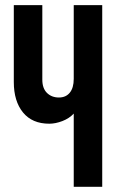

<svg xmlns="http://www.w3.org/2000/svg" viewBox="-20 -720 455 740"><path d="M264.2 -700.2H374V0H264.2V-282.2Q247.1 -263.7 220.5 -253.4Q193.8 -243.2 169.9 -243.2Q104 -243.2 68.6 -286.6Q33.2 -330.1 33.2 -403.8V-700.2H143.1V-413.1Q143.1 -379.4 161.1 -361.8Q179.2 -344.2 207 -344.2Q233.9 -344.2 249 -362.8Q264.2 -381.3 264.2 -416Z"/></svg>

Font: VL Bebas Neue Bold
Style: Regular
Weight: 700
Designer: Ryoichi Tsunekawa
Foundry: Ryoichi Tsunekawa
Version: Version 1.300